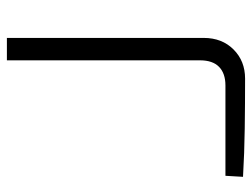

<svg xmlns="http://www.w3.org/2000/svg" viewBox="-107 -624 731 557"><g transform="rotate(90 258.5 -345.5)"><path d="M208 -691Q280 -691 352.5 -690Q425 -689 493 -685L490 -634H228Q193 -634 174 -615.5Q155 -597 155 -560V0H90V-571Q90 -624 123.5 -657.5Q157 -691 208 -691Z"/></g></svg>

Font: Exo 2 Light
Style: Regular
Weight: 300
Designer: Natanael Gama
Foundry: Natanael Gama
Version: Version 2.010